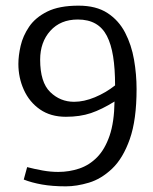

<svg xmlns="http://www.w3.org/2000/svg" viewBox="-20 -647 540 679"><path d="M213 12Q165 12 128.5 5.5Q92 -1 64 -12L76 -56Q103 -49 131 -44Q159 -39 186 -39Q225 -39 260.5 -51Q296 -63 323.5 -91Q351 -119 367.5 -167Q384 -215 385 -288Q340 -260 301.5 -247Q263 -234 213 -234Q159 -234 121.5 -260Q84 -286 64.5 -329Q45 -372 45 -421Q45 -450 53 -485Q61 -520 83 -552.5Q105 -585 147 -606Q189 -627 258 -627Q320 -627 360 -601Q400 -575 422.5 -531.5Q445 -488 454 -436Q463 -384 463 -332Q463 -223 439 -155Q415 -87 376.5 -50.5Q338 -14 294.5 -1Q251 12 213 12ZM242 -287Q277 -287 315.5 -303Q354 -319 387 -345Q387 -404 380 -447.5Q373 -491 358 -520Q343 -549 317.5 -563.5Q292 -578 255 -578Q194 -578 158 -538Q122 -498 122 -436Q122 -356 157.5 -321.5Q193 -287 242 -287Z"/></svg>

Font: Manuale Light
Style: Regular
Weight: 300
Designer: Eduardo Tunni / Pablo Cosgaya
Foundry: Eduardo Tunni / Pablo Cosgaya
Version: Version 1.002